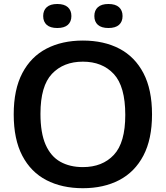

<svg xmlns="http://www.w3.org/2000/svg" viewBox="-20 -958 852 987"><path d="M406 9.5Q298.5 9.5 218.5 -32Q138.5 -73.5 94.5 -157.8Q50.5 -242 50.5 -370Q50.5 -498 94.8 -582.2Q139 -666.5 219 -708Q299 -749.5 406 -749.5Q514 -749.5 593.8 -707.8Q673.5 -666 717.5 -581.8Q761.5 -497.5 761.5 -370Q761.5 -242.5 717.2 -158.2Q673 -74 593 -32.2Q513 9.5 406 9.5ZM406 -99Q506.5 -99 565.2 -161.8Q624 -224.5 624 -367Q624 -514 565 -577.5Q506 -641 406 -641Q306.5 -641 247.2 -578.5Q188 -516 188 -373Q188 -274.5 214.5 -214.2Q241 -154 290 -126.5Q339 -99 406 -99ZM537.5 -814Q501.5 -814 483.2 -830.2Q465 -846.5 465 -875.5Q465 -904.5 483.2 -921Q501.5 -937.5 537.5 -937.5Q573.5 -937.5 591.8 -921Q610 -904.5 610 -875.5Q610 -846.5 591.8 -830.2Q573.5 -814 537.5 -814ZM274.5 -814Q238.5 -814 220.2 -830.2Q202 -846.5 202 -875.5Q202 -904.5 220.2 -921Q238.5 -937.5 274.5 -937.5Q310.5 -937.5 328.8 -921Q347 -904.5 347 -875.5Q347 -846.5 328.8 -830.2Q310.5 -814 274.5 -814Z"/></svg>

Font: Encode Sans Semi Expanded SemiBold
Style: Regular
Weight: 600
Width: 6
Designer: Multiple Designers
Foundry: Impallari Type
Version: Version 3.000; ttfautohint (v1.8.3) -l 8 -r 50 -G 200 -x 14 